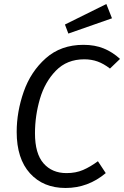

<svg xmlns="http://www.w3.org/2000/svg" viewBox="-20 -923 617 955"><path d="M577 -630 527 -582Q496 -606 465.5 -617Q435 -628 399 -628Q313 -628 258 -571.5Q203 -515 178.5 -431Q154 -347 154 -260Q154 -159 196.5 -110.5Q239 -62 311 -62Q357 -62 393 -77.5Q429 -93 467 -121L506 -62Q418 12 306 12Q195 12 129 -61Q63 -134 63 -267Q63 -367 98 -467Q133 -567 208 -633.5Q283 -700 395 -700Q452 -700 496 -682Q540 -664 577 -630ZM537 -832 320 -756 303 -801 509 -903Z"/></svg>

Font: Fira Sans Book
Style: Italic
Weight: 350
Italic angle: -8°
Designer: bBox Type GmbH & Carrois Corporate GbR & Edenspiekermann AG
Foundry: bBox Type GmbH & Carrois Corporate GbR & Edenspiekermann AG
Version: Version 4.301